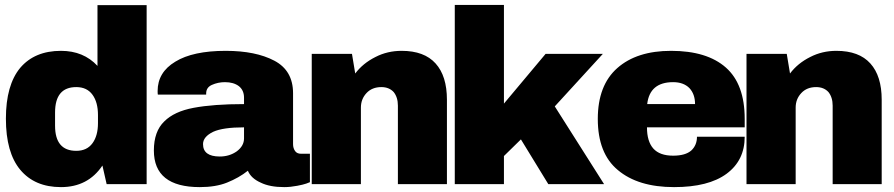

<svg xmlns="http://www.w3.org/2000/svg" viewBox="-20 -746 3621 778"><path d="M574.2 0H412.1L395 -75.2Q336.4 12.2 227.1 12.2Q120.6 12.2 62 -58.1Q3.9 -127.9 3.9 -265.1Q3.9 -401.4 62 -471.2Q120.6 -540 227.1 -540Q318.4 -540 375 -479V-725.1H574.2ZM289.1 -393.1Q203.1 -393.1 203.1 -290V-236.8Q203.1 -134.8 289.1 -134.8Q332.5 -134.8 355 -166Q377 -196.3 377 -247.1V-279.8Q377 -331.5 355 -361.8Q332.5 -393.1 289.1 -393.1Z M894.5 -540Q1016.1 -540 1091.8 -500Q1167.5 -460 1167.5 -368.2V-162.1Q1167.5 -145.5 1175.8 -133.8Q1183.6 -123 1199.7 -123H1235.8V-7.8Q1234.4 -7.3 1220.7 -2Q1208 2.4 1184.6 6.8Q1156.7 12.2 1131.8 12.2Q1073.2 12.2 1036.6 -5.9Q997.1 -23.4 984.4 -54.2Q948.2 -25.4 899.4 -5.9Q854 12.2 789.6 12.2Q603.5 12.2 603.5 -136.2Q603.5 -213.4 645.5 -253.9Q686 -294.4 764.6 -309.1Q844.7 -324.2 968.8 -324.2V-350.1Q968.8 -380.4 947.8 -397Q926.3 -413.1 891.6 -413.1Q863.3 -413.1 838.4 -401.9Q815.4 -391.6 815.4 -367.2V-362.8H619.6Q618.7 -365.7 618.7 -377Q618.7 -453.1 690.4 -496.1Q761.7 -540 894.5 -540ZM968.8 -230Q883.3 -230 843.8 -211.9Q802.7 -191.9 802.7 -162.1Q802.7 -111.8 870.6 -111.8Q909.7 -111.8 939.5 -132.8Q968.8 -154.8 968.8 -185.1Z M1607.4 -540Q1699.2 -540 1745.1 -488.8Q1791 -438 1791 -341.8V0H1592.3V-317.9Q1592.3 -351.6 1575.2 -373Q1556.6 -393.1 1525.4 -393.1Q1487.8 -393.1 1465.3 -369.1Q1442.4 -344.7 1442.4 -310.1V0H1243.2V-527.8H1406.2L1419.4 -448.2Q1450.7 -489.7 1501.5 -515.1Q1549.8 -540 1607.4 -540Z M2022 -326.2 2190.9 -527.8H2422.9L2228 -314.9L2427.7 0H2201.7L2090.8 -181.2L2022 -113.8V0H1822.8V-726.1H2022Z M2699.2 -540Q2844.7 -540 2921.4 -472.2Q2997.6 -404.8 2997.6 -264.2V-230H2601.6Q2601.6 -172.9 2627.4 -144Q2653.3 -115.2 2707.5 -115.2Q2757.3 -115.2 2781.2 -136.2Q2804.2 -157.7 2804.2 -191.9H2997.6Q2997.6 -96.2 2924.3 -42Q2851.1 12.2 2711.4 12.2Q2565.4 12.2 2483.4 -57.1Q2402.3 -124.5 2402.3 -264.2Q2402.3 -400.4 2481.4 -470.2Q2560.5 -540 2699.2 -540ZM2707.5 -413.1Q2612.8 -413.1 2602.5 -324.2H2796.4Q2796.4 -364.7 2773.4 -389.2Q2749.5 -413.1 2707.5 -413.1Z M3369.1 -540Q3460.9 -540 3506.8 -488.8Q3552.7 -438 3552.7 -341.8V0H3354V-317.9Q3354 -351.6 3336.9 -373Q3318.4 -393.1 3287.1 -393.1Q3249.5 -393.1 3227.1 -369.1Q3204.1 -344.7 3204.1 -310.1V0H3004.9V-527.8H3168L3181.2 -448.2Q3212.4 -489.7 3263.2 -515.1Q3311.5 -540 3369.1 -540Z"/></svg>

Font: Archivo-RBTV
Style: Regular
Weight: 500
Designer: Hector Gatti
Foundry: Hector Gatti
Version: ""